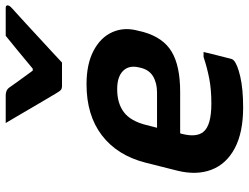

<svg xmlns="http://www.w3.org/2000/svg" viewBox="-122 -758 892 689"><g transform="rotate(-90 324.5 -414.0)"><path d="M444 -638H358Q351 -638 346 -642Q341 -646 333 -660Q328 -669 315.5 -689.5Q303 -710 287.5 -737Q272 -764 256 -791Q240 -818 227 -840H326Q344 -840 353 -829Q360 -819 375 -798Q390 -777 415 -743H422Q461 -776 489 -798.5Q517 -821 540 -840H640Q651 -840 649 -831Q648 -827 644 -822.5Q640 -818 623 -803Q608 -790 583.5 -767Q559 -744 531.5 -719Q504 -694 480.5 -672Q457 -650 444 -638ZM366 -550Q439 -550 487 -524.5Q535 -499 553.5 -456.5Q572 -414 558 -364L554 -347Q534 -275 483 -244.5Q432 -214 339 -214H190L188 -207Q175 -156 195 -131Q218 -102 297 -102Q347 -102 386 -109.5Q425 -117 464 -130H482Q476 -106 470 -81Q464 -56 457 -30Q456 -26 452 -22Q439 -9 394.5 1.5Q350 12 283 12Q193 12 136.5 -18Q80 -48 59.5 -101.5Q39 -155 56 -224L85 -339Q111 -440 183 -495Q255 -550 366 -550ZM348 -440Q298 -440 266 -416Q234 -392 220 -336L210 -297H337Q371 -297 395 -311.5Q419 -326 426 -359Q436 -397 414 -419Q404 -429 388 -434.5Q372 -440 348 -440Z"/></g></svg>

Font: Recursive Mn Lnr St
Style: Bold Italic
Weight: 700
Italic angle: -15°
Monospace: yes
Version: Version 1.079;hotconv 1.0.112;makeotfexe 2.5.65598; ttfautoh